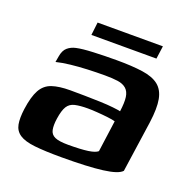

<svg xmlns="http://www.w3.org/2000/svg" viewBox="-98 -609 713 713"><g transform="rotate(20 258.0 -253.0)"><path d="M216 5Q150 5 109.5 0.5Q69 -4 49 -17.5Q29 -31 24.5 -55Q20 -79 25 -116Q32 -167 47 -194Q62 -221 90 -230.5Q118 -240 162 -240Q188 -240 219 -239.5Q250 -239 280 -238Q310 -237 332 -234.5Q354 -232 362 -230Q367 -266 364 -287Q361 -308 348.5 -319Q336 -330 315 -333Q294 -336 264 -336Q230 -336 195.5 -334.5Q161 -333 129.5 -329.5Q98 -326 74 -320L78 -343Q82 -368 95.5 -379.5Q109 -391 128 -395Q150 -400 193.5 -402Q237 -404 285 -404Q347 -404 388.5 -398Q430 -392 452.5 -374Q475 -356 481.5 -321.5Q488 -287 480 -229L451 -27Q436 -10 377.5 -2.5Q319 5 216 5ZM223 -47Q273 -47 301 -51Q329 -55 339 -64L356 -188Q347 -191 326 -193.5Q305 -196 282.5 -197.5Q260 -199 246 -199Q216 -199 196 -194.5Q176 -190 166 -174Q156 -158 151 -124Q147 -97 150.5 -79.5Q154 -62 170.5 -54.5Q187 -47 223 -47ZM165 -460 171 -511H429L422 -460Z"/></g></svg>

Font: Genos SemiBold
Style: Italic
Weight: 600
Italic angle: -8°
Version: Version 1.010